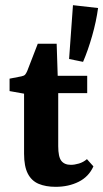

<svg xmlns="http://www.w3.org/2000/svg" viewBox="-20 -716 399 742"><path d="M73 -354 17 -364V-412L63 -421Q73 -423 77 -427.5Q81 -432 85 -441L126 -547H199L203 -423H317V-356H205V-151Q205 -110 217 -94.5Q229 -79 254 -79Q268 -79 285 -84Q302 -89 316 -101L341 -73Q323 -33 284 -13.5Q245 6 195 6Q157 6 129.5 -5.5Q102 -17 87.5 -45Q73 -73 73 -122ZM247 -488 262 -696 359 -685Q352 -633 336 -577Q320 -521 301 -477Z"/></svg>

Font: Rasa
Style: Bold
Weight: 700
Designer: Anna Giedrys (Yrsa+Rasa design), David Brezina (Yrsa art-direction, Rasa art-direction, design)
Foundry: Rosetta Type Foundry
Version: Version 2.004